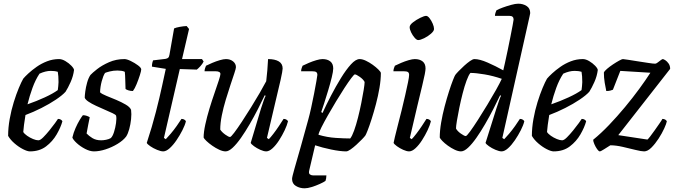

<svg xmlns="http://www.w3.org/2000/svg" viewBox="-20 -820 3666 1040"><path d="M142 0Q128 0 104.5 -12Q81 -24 58.5 -43.5Q36 -63 24 -84Q24 -128 32.5 -175.5Q41 -223 54.5 -266.5Q68 -310 82 -343.5Q96 -377 106 -394Q115 -405 134 -422.5Q153 -440 178.5 -458Q204 -476 235 -488Q266 -500 300 -500Q316 -500 334.5 -489Q353 -478 366.5 -464Q380 -450 381 -441Q377 -408 362.5 -375.5Q348 -343 335 -323Q318 -304 283 -280.5Q248 -257 204.5 -235Q161 -213 118 -197Q113 -168 110 -143.5Q107 -119 106 -105Q112 -95 127 -84.5Q142 -74 159 -67Q176 -60 188 -60Q198 -60 214 -76Q230 -92 247.5 -113.5Q265 -135 278 -153Q291 -171 294 -176Q303 -176 309.5 -172Q316 -168 318 -163Q309 -130 287 -92Q265 -54 229.5 -27Q194 0 142 0ZM129 -255Q178 -272 222.5 -292.5Q267 -313 293 -332Q294 -340 295.5 -353Q297 -366 297 -375Q297 -410 293 -431Q283 -434 274 -435Q265 -436 255 -436Q227 -436 194 -421Q172 -388 156 -344Q140 -300 129 -255Z M489 0Q467 0 441 -13.5Q415 -27 395.5 -45Q376 -63 372 -75Q378 -101 389 -126Q400 -151 411.5 -170Q423 -189 429 -196Q440 -196 450 -192.5Q460 -189 466 -185Q463 -170 458 -145Q453 -120 449 -97Q461 -84 480.5 -72Q500 -60 528 -60Q540 -60 555 -63Q570 -66 580 -72Q590 -81 597.5 -104.5Q605 -128 608.5 -153.5Q612 -179 609 -193Q607 -199 589.5 -207Q572 -215 548 -225.5Q524 -236 500 -247Q476 -258 459 -269.5Q442 -281 439 -291Q439 -302 442 -325Q445 -348 452 -373Q459 -398 470 -414Q480 -425 506 -445.5Q532 -466 570.5 -483Q609 -500 654 -500Q667 -500 688.5 -489.5Q710 -479 727.5 -466Q745 -453 745 -444Q745 -436 737.5 -412.5Q730 -389 720 -364.5Q710 -340 700 -327Q687 -327 676 -330.5Q665 -334 660 -338Q659 -360 658.5 -387Q658 -414 656 -431Q648 -435 637.5 -436.5Q627 -438 616 -438Q594 -438 574.5 -433Q555 -428 549 -425Q539 -410 531 -380Q523 -350 522 -320Q531 -311 556 -301Q581 -291 609.5 -279Q638 -267 661 -253.5Q684 -240 690 -225Q693 -203 690 -174.5Q687 -146 680 -120.5Q673 -95 663 -80Q647 -59 616.5 -40.5Q586 -22 552 -11Q518 0 489 0Z M864 0Q851 0 830.5 -8.5Q810 -17 794 -28Q778 -39 775 -46Q804 -134 824.5 -214Q845 -294 858 -355Q871 -416 878 -447L803 -459Q803 -470 805 -479.5Q807 -489 809 -493L876 -501Q887 -503 891.5 -507.5Q896 -512 898 -524L923 -666Q934 -671 953.5 -674.5Q973 -678 991 -679L1004 -663L966 -500H1074L1083 -487Q1077 -474 1065.5 -461.5Q1054 -449 1046 -443L954 -446L868 -73L878 -66Q888 -76 904.5 -95.5Q921 -115 937 -137.5Q953 -160 963 -176Q972 -176 978.5 -172Q985 -168 987 -163Q982 -142 968 -114.5Q954 -87 936 -60.5Q918 -34 899 -17Q880 0 864 0Z M1202 0Q1187 0 1167.5 -9Q1148 -18 1129.5 -31Q1111 -44 1098 -56.5Q1085 -69 1083 -75Q1083 -104 1092 -145.5Q1101 -187 1114.5 -231.5Q1128 -276 1142 -316Q1156 -356 1165 -384Q1174 -412 1174 -419Q1174 -434 1147 -434H1088Q1088 -442 1091 -451Q1094 -460 1096 -464Q1110 -471 1130 -479.5Q1150 -488 1170.5 -494Q1191 -500 1204 -500Q1227 -500 1242.5 -487.5Q1258 -475 1258 -456Q1258 -449 1249.5 -423.5Q1241 -398 1228.5 -360.5Q1216 -323 1203 -280Q1190 -237 1181.5 -195Q1173 -153 1173 -118Q1182 -104 1200 -91Q1218 -78 1226 -78Q1231 -78 1248.5 -101Q1266 -124 1290 -160.5Q1314 -197 1339.5 -238Q1365 -279 1387 -317Q1409 -355 1422 -380Q1425 -403 1428 -439Q1431 -475 1432 -500Q1469 -500 1490 -487.5Q1511 -475 1511 -449Q1511 -437 1500 -387.5Q1489 -338 1469.5 -258Q1450 -178 1426 -73L1436 -66Q1446 -76 1461 -95.5Q1476 -115 1491 -137.5Q1506 -160 1516 -176Q1525 -176 1531.5 -172Q1538 -168 1540 -163Q1535 -142 1522 -114.5Q1509 -87 1492 -60.5Q1475 -34 1456.5 -17Q1438 0 1422 0Q1409 0 1390 -8.5Q1371 -17 1356 -28Q1341 -39 1338 -46L1394 -233Q1402 -257 1408.5 -276Q1415 -295 1419 -301L1414 -304Q1398 -270 1377 -229Q1356 -188 1332.5 -147.5Q1309 -107 1285.5 -73.5Q1262 -40 1240.5 -20Q1219 0 1202 0Z M1630 200Q1604 200 1583 187.5Q1562 175 1562 149Q1562 139 1575.5 92Q1589 45 1609 -25Q1629 -95 1650 -173Q1657 -198 1665.5 -236.5Q1674 -275 1681.5 -314Q1689 -353 1694 -381.5Q1699 -410 1699 -414Q1699 -425 1693 -429.5Q1687 -434 1670 -434H1611Q1611 -442 1614 -451Q1617 -460 1619 -464Q1633 -471 1653 -479.5Q1673 -488 1693.5 -494Q1714 -500 1727 -500Q1753 -500 1769 -487.5Q1785 -475 1785 -449Q1785 -434 1777 -401Q1769 -368 1757.5 -330Q1746 -292 1735.5 -259.5Q1725 -227 1720 -213L1727 -208Q1747 -252 1773 -302Q1799 -352 1827 -397.5Q1855 -443 1881 -471.5Q1907 -500 1928 -500Q1943 -500 1962 -491Q1981 -482 1999 -469Q2017 -456 2029.5 -443.5Q2042 -431 2043 -425Q2043 -388 2035.5 -344Q2028 -300 2016.5 -256.5Q2005 -213 1993 -175.5Q1981 -138 1971.5 -114Q1962 -90 1959 -86Q1954 -79 1940.5 -65Q1927 -51 1910.5 -36Q1894 -21 1879 -10.5Q1864 0 1855 0Q1823 0 1774.5 -10Q1726 -20 1687 -33L1655 103Q1651 119 1658.5 124.5Q1666 130 1675 130H1748Q1748 138 1746.5 146.5Q1745 155 1743 160Q1733 167 1712 176.5Q1691 186 1668.5 193Q1646 200 1630 200ZM1877 -70Q1887 -82 1898 -112.5Q1909 -143 1919 -182.5Q1929 -222 1937 -262Q1945 -302 1950 -333Q1955 -364 1955 -376Q1948 -390 1929 -403.5Q1910 -417 1902 -417Q1898 -417 1882.5 -396.5Q1867 -376 1845.5 -343Q1824 -310 1800.5 -271Q1777 -232 1756 -195Q1735 -158 1721 -130Q1707 -102 1705 -90Q1752 -76 1799 -73Q1846 -70 1877 -70Z M2196 0Q2183 0 2164 -8.5Q2145 -17 2130 -28Q2115 -39 2112 -46Q2113 -52 2119 -78Q2125 -104 2135 -142Q2145 -180 2155.5 -222.5Q2166 -265 2175 -305Q2184 -345 2190 -374Q2196 -403 2196 -414Q2196 -425 2190 -429.5Q2184 -434 2167 -434H2111Q2111 -442 2114 -451Q2117 -460 2119 -464Q2133 -471 2153 -479.5Q2173 -488 2193.5 -494Q2214 -500 2227 -500Q2253 -500 2269 -487.5Q2285 -475 2285 -449Q2285 -440 2281 -418.5Q2277 -397 2267 -356Q2257 -315 2240.5 -246Q2224 -177 2200 -73L2210 -66Q2220 -76 2235 -95.5Q2250 -115 2265 -137.5Q2280 -160 2290 -176Q2299 -176 2305.5 -172Q2312 -168 2314 -163Q2309 -142 2296 -114.5Q2283 -87 2266 -60.5Q2249 -34 2230.5 -17Q2212 0 2196 0ZM2245 -603Q2237 -603 2226 -615.5Q2215 -628 2207 -644.5Q2199 -661 2199 -673Q2199 -685 2217 -699Q2235 -713 2256.5 -723.5Q2278 -734 2288 -734Q2297 -734 2307 -721Q2317 -708 2324 -691.5Q2331 -675 2331 -663Q2331 -652 2314.5 -637.5Q2298 -623 2277.5 -613Q2257 -603 2245 -603Z M2477 0Q2462 0 2443 -9Q2424 -18 2406 -31Q2388 -44 2376 -56.5Q2364 -69 2362 -75Q2362 -112 2369.5 -156Q2377 -200 2388.5 -243.5Q2400 -287 2412 -324.5Q2424 -362 2433.5 -386Q2443 -410 2446 -414Q2451 -421 2464.5 -435Q2478 -449 2494.5 -464Q2511 -479 2526 -489.5Q2541 -500 2550 -500Q2578 -500 2621.5 -481Q2665 -462 2706 -439Q2709 -451 2715.5 -480.5Q2722 -510 2730 -548Q2738 -586 2745 -622Q2752 -658 2757 -684Q2762 -710 2762 -714Q2762 -734 2740 -734H2661Q2661 -742 2664 -751Q2667 -760 2669 -764Q2681 -771 2703 -779Q2725 -787 2748.5 -793.5Q2772 -800 2787 -800Q2813 -800 2832.5 -787.5Q2852 -775 2852 -749Q2852 -746 2848.5 -731.5Q2845 -717 2839 -689L2701 -73L2711 -66Q2721 -76 2737.5 -95.5Q2754 -115 2770 -137.5Q2786 -160 2796 -176Q2805 -176 2811.5 -172Q2818 -168 2820 -163Q2815 -142 2801 -114.5Q2787 -87 2769 -60.5Q2751 -34 2732 -17Q2713 0 2697 0Q2684 0 2664 -8.5Q2644 -17 2628.5 -28Q2613 -39 2610 -46L2669 -233Q2677 -257 2683.5 -276Q2690 -295 2694 -301L2689 -304Q2673 -270 2652 -229Q2631 -188 2607.5 -147.5Q2584 -107 2560.5 -73.5Q2537 -40 2515.5 -20Q2494 0 2477 0ZM2503 -83Q2508 -83 2526 -107.5Q2544 -132 2569 -171Q2594 -210 2620 -253Q2646 -296 2667 -333.5Q2688 -371 2698 -393Q2652 -409 2605 -417Q2558 -425 2528 -425Q2518 -413 2507 -383Q2496 -353 2486 -314Q2476 -275 2468 -236Q2460 -197 2455 -166.5Q2450 -136 2450 -124Q2457 -110 2476 -96.5Q2495 -83 2503 -83Z M2979 0Q2965 0 2941.5 -12Q2918 -24 2895.5 -43.5Q2873 -63 2861 -84Q2861 -128 2869.5 -175.5Q2878 -223 2891.5 -266.5Q2905 -310 2919 -343.5Q2933 -377 2943 -394Q2952 -405 2971 -422.5Q2990 -440 3015.5 -458Q3041 -476 3072 -488Q3103 -500 3137 -500Q3153 -500 3171.5 -489Q3190 -478 3203.5 -464Q3217 -450 3218 -441Q3214 -408 3199.5 -375.5Q3185 -343 3172 -323Q3155 -304 3120 -280.5Q3085 -257 3041.5 -235Q2998 -213 2955 -197Q2950 -168 2947 -143.5Q2944 -119 2943 -105Q2949 -95 2964 -84.5Q2979 -74 2996 -67Q3013 -60 3025 -60Q3035 -60 3051 -76Q3067 -92 3084.5 -113.5Q3102 -135 3115 -153Q3128 -171 3131 -176Q3140 -176 3146.5 -172Q3153 -168 3155 -163Q3146 -130 3124 -92Q3102 -54 3066.5 -27Q3031 0 2979 0ZM2966 -255Q3015 -272 3059.5 -292.5Q3104 -313 3130 -332Q3131 -340 3132.5 -353Q3134 -366 3134 -375Q3134 -410 3130 -431Q3120 -434 3111 -435Q3102 -436 3092 -436Q3064 -436 3031 -421Q3009 -388 2993 -344Q2977 -300 2966 -255Z M3229 0Q3223 0 3214.5 -12Q3206 -24 3199.5 -39Q3193 -54 3193 -63Q3235 -97 3279 -143Q3323 -189 3365 -239.5Q3407 -290 3442.5 -338.5Q3478 -387 3503 -426L3340 -436L3300 -334Q3296 -332 3286.5 -329.5Q3277 -327 3264 -327Q3260 -344 3255.5 -372Q3251 -400 3251 -427Q3254 -435 3268 -447Q3282 -459 3300 -471Q3318 -483 3333.5 -491.5Q3349 -500 3354 -500Q3360 -500 3383.5 -496Q3407 -492 3437 -487.5Q3467 -483 3492.5 -479Q3518 -475 3529 -475Q3534 -475 3542.5 -481.5Q3551 -488 3559 -494Q3567 -500 3570 -500Q3574 -500 3583.5 -494Q3593 -488 3601.5 -476Q3610 -464 3610 -447L3329 -88L3487 -64Q3490 -66 3501.5 -80.5Q3513 -95 3526.5 -114.5Q3540 -134 3552 -151Q3564 -168 3568 -176Q3577 -176 3583.5 -172Q3590 -168 3592 -163Q3590 -151 3578 -124.5Q3566 -98 3547.5 -69.5Q3529 -41 3508.5 -20.5Q3488 0 3469 0Q3454 0 3422 -8Q3390 -16 3353 -24.5Q3316 -33 3286 -33Q3270 -23 3252 -11.5Q3234 0 3229 0Z"/></svg>

Font: Texturina 72pt 72pt Medium
Style: Italic
Weight: 500
Italic angle: -11°
Designer: Guillermo Torres Carreño
Foundry: Omnibus-Type
Version: Version 1.002; ttfautohint (v1.8.3)